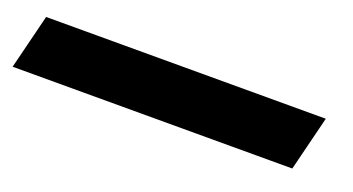

<svg xmlns="http://www.w3.org/2000/svg" viewBox="-100 -80 738 401"><g transform="rotate(20 269.0 120.0)"><path d="M-43.5 58.6H578.1L547.9 180.2H-73.7Z"/></g></svg>

Font: Lesson One Extra
Style: Italic
Weight: 800
Italic angle: -14°
Designer: But Ko, Victor Gaultney, Annie Olsen, Julie Remington, Don Collingsworth, Eric Hays, Becca Hirsbrunner
Version: Version 1.100